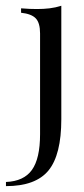

<svg xmlns="http://www.w3.org/2000/svg" viewBox="-56 -444 287 657"><path d="M-35.6 192.9V178.7Q25.4 176.3 53.2 137.5Q81.1 98.6 81.1 15.1V-329.6Q81.1 -365.7 66.4 -381.1Q51.8 -396.5 16.1 -400.4V-415.5Q31.7 -414.1 45.7 -413.6Q59.6 -413.1 70.8 -413.1Q92.8 -413.1 113.5 -415.5Q134.3 -418 153.8 -424.3V-36.1Q153.8 85.9 109.9 139.4Q65.9 192.9 -35.6 192.9Z"/></svg>

Font: Bacasime Antique
Style: Regular
Weight: 400
Designer: The DocRepair Project, Claus Eggers Sørensen
Foundry: Google
Version: Version 2.000